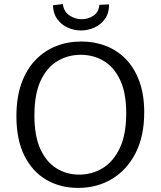

<svg xmlns="http://www.w3.org/2000/svg" viewBox="-20 -910 785 939"><path d="M361.7 9Q275.7 9 207.5 -30.2Q139.3 -69.3 99.8 -147.5Q60.3 -225.7 60.3 -342Q60.3 -433.3 84.8 -501.8Q109.3 -570.3 153 -616Q196.7 -661.7 254.2 -684.3Q311.7 -707 378 -707Q442.3 -707 498.2 -685.3Q554 -663.7 595.8 -620.5Q637.7 -577.3 661.5 -512.3Q685.3 -447.3 685.3 -360.7Q685.3 -243.3 642.8 -160.8Q600.3 -78.3 527.3 -34.7Q454.3 9 361.7 9ZM367.3 -56Q429.3 -56 481.5 -87.3Q533.7 -118.7 565.5 -185Q597.3 -251.3 597.3 -356Q597.3 -455.7 567.5 -518.8Q537.7 -582 487.3 -612Q437 -642 374.3 -642Q313 -642 261.3 -611.5Q209.7 -581 179 -515.7Q148.3 -450.3 148.3 -345Q148.3 -244.7 177.5 -181Q206.7 -117.3 256.3 -86.7Q306 -56 367.3 -56ZM376 -761Q342.7 -761 311.3 -775Q280 -789 260 -816.5Q240 -844 239 -884.3L287.3 -890Q292.3 -852.3 320.2 -834.2Q348 -816 379.3 -816Q411.3 -816 437.2 -833.5Q463 -851 466 -886.3L513.3 -888.7Q514 -847 494 -818.5Q474 -790 442.3 -775.5Q410.7 -761 376 -761Z"/></svg>

Font: Bitter Thin
Style: Regular
Weight: 100
Designer: Sol Matas, and Bitter project Authors
Foundry: Sol Matas
Version: Version 2.002